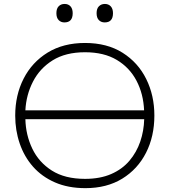

<svg xmlns="http://www.w3.org/2000/svg" viewBox="-20 -943 858 972"><path d="M412.5 9.5Q325 9.5 258.5 -19.5Q192 -48.5 147.2 -99.2Q102.5 -150 79.8 -216.5Q57 -283 57 -357.5Q57 -461.5 99.5 -544.8Q142 -628 221.2 -676.8Q300.5 -725.5 410.5 -725.5Q522 -725.5 600.5 -676Q679 -626.5 720.2 -543.2Q761.5 -460 761.5 -358Q761.5 -252.5 719.2 -169.5Q677 -86.5 598.8 -38.5Q520.5 9.5 412.5 9.5ZM410.5 -678.5Q312 -678.5 246.5 -637.5Q181 -596.5 146.8 -529.5Q112.5 -462.5 108.5 -384.5H709.5Q706 -467.5 671.2 -534Q636.5 -600.5 571.5 -639.5Q506.5 -678.5 410.5 -678.5ZM410.5 -37.5Q487 -37.5 543 -62Q599 -86.5 635.2 -129.2Q671.5 -172 690 -226.2Q708.5 -280.5 710 -339.5H108.5Q110.5 -259.5 143.5 -190.5Q176.5 -121.5 242.5 -79.5Q308.5 -37.5 410.5 -37.5ZM510 -829.5Q492 -829.5 480.5 -841.2Q469 -853 469 -876Q469 -899.5 480.8 -911.2Q492.5 -923 511 -923Q529.5 -923 540.8 -910.8Q552 -898.5 552 -876Q552 -829.5 510 -829.5ZM306 -829.5Q288.5 -829.5 277 -841.2Q265.5 -853 265.5 -876Q265.5 -899.5 277 -911.2Q288.5 -923 307 -923Q326 -923 337 -910.8Q348 -898.5 348 -876Q348 -829.5 306 -829.5Z"/></svg>

Font: Heraclito ExtraLight
Style: Regular
Weight: 200
Designer: Kostas Bartsokas (font) & Cristiano Sobral (main changes)
Foundry: Kostas Bartsokas (font) & Cristiano Sobral (main changes)
Version: Version 1.00;July 8, 2020;FontCreator 13.0.0.2655 64-bit